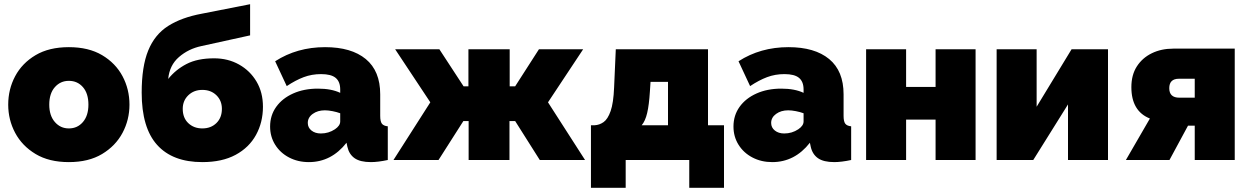

<svg xmlns="http://www.w3.org/2000/svg" viewBox="-20 -760 5935 912"><path d="M307 10Q213 10 149 -28.5Q85 -67 52 -129Q19 -191 19 -263Q19 -336 52 -398Q85 -460 149 -498Q213 -536 307 -536Q401 -536 465 -498Q529 -460 562 -398Q595 -336 595 -263Q595 -191 562 -129Q529 -67 465 -28.5Q401 10 307 10ZM214 -263Q214 -211 240.5 -180.5Q267 -150 307 -150Q348 -150 374 -180.5Q400 -211 400 -263Q400 -316 374 -346Q348 -376 307 -376Q267 -376 240.5 -346Q214 -316 214 -263Z M941 10Q800 10 726.5 -71.5Q653 -153 653 -320Q653 -444 684 -520Q715 -596 778.5 -636.5Q842 -677 939 -695L1168 -740V-592L936 -541Q875 -528 830 -489Q785 -450 779 -385Q814 -429 866 -456Q918 -483 997 -483Q1063 -483 1115.5 -453.5Q1168 -424 1198.5 -372.5Q1229 -321 1229 -253Q1229 -179 1196 -119Q1163 -59 1099 -24.5Q1035 10 941 10ZM941 -150Q982 -150 1008 -175.5Q1034 -201 1034 -243Q1034 -282 1008 -307.5Q982 -333 941 -333Q901 -333 874.5 -307.5Q848 -282 848 -243Q848 -200 874.5 -175Q901 -150 941 -150Z M1263 -159Q1263 -212 1292 -252.5Q1321 -293 1372.5 -316Q1424 -339 1490 -339Q1554 -339 1596 -319V-335Q1596 -372 1574.5 -390Q1553 -408 1505 -408Q1461 -408 1422.5 -393.5Q1384 -379 1342 -351L1287 -469Q1391 -536 1524 -536Q1649 -536 1717.5 -479.5Q1786 -423 1786 -312V-210Q1786 -183 1794 -172.5Q1802 -162 1822 -160V0Q1799 5 1778.5 7.5Q1758 10 1742 10Q1691 10 1664.5 -8.5Q1638 -27 1630 -63L1626 -82Q1554 10 1447 10Q1395 10 1353 -12Q1311 -34 1287 -72.5Q1263 -111 1263 -159ZM1571 -146Q1596 -163 1596 -183V-222Q1580 -228 1559.5 -232Q1539 -236 1523 -236Q1489 -236 1465.5 -219Q1442 -202 1442 -176Q1442 -154 1459.5 -140Q1477 -126 1504 -126Q1541 -126 1571 -146Z M1849 0 2024 -274 1857 -526H2067L2182 -350H2205V-526H2401V-350H2427L2540 -526H2750L2583 -274L2759 0H2544L2427 -185H2400V0H2206V-185H2181L2063 0Z M2787 132V-165H2804Q2827 -166 2847 -180Q2867 -194 2880.5 -232.5Q2894 -271 2897 -345L2905 -526H3343V-165H3419V132H3254V0H2952V132ZM3028 -165H3153V-371H3070L3067 -325Q3063 -261 3054 -223Q3045 -185 3028 -165Z M3464 -159Q3464 -212 3493 -252.5Q3522 -293 3573.5 -316Q3625 -339 3691 -339Q3755 -339 3797 -319V-335Q3797 -372 3775.5 -390Q3754 -408 3706 -408Q3662 -408 3623.5 -393.5Q3585 -379 3543 -351L3488 -469Q3592 -536 3725 -536Q3850 -536 3918.5 -479.5Q3987 -423 3987 -312V-210Q3987 -183 3995 -172.5Q4003 -162 4023 -160V0Q4000 5 3979.5 7.5Q3959 10 3943 10Q3892 10 3865.5 -8.5Q3839 -27 3831 -63L3827 -82Q3755 10 3648 10Q3596 10 3554 -12Q3512 -34 3488 -72.5Q3464 -111 3464 -159ZM3772 -146Q3797 -163 3797 -183V-222Q3781 -228 3760.5 -232Q3740 -236 3724 -236Q3690 -236 3666.5 -219Q3643 -202 3643 -176Q3643 -154 3660.5 -140Q3678 -126 3705 -126Q3742 -126 3772 -146Z M4094 0V-526H4284V-347H4424V-526H4614V0H4424V-192H4284V0Z M4714 0V-526H4904V-253L5070 -526H5243V0H5053V-264L4888 0Z M5328 0 5442 -197Q5354 -232 5354 -346Q5354 -404 5380 -444.5Q5406 -485 5451 -507Q5496 -529 5553 -529H5845V0H5655V-163H5623L5535 0ZM5582 -296H5655V-386H5580Q5534 -386 5534 -341Q5534 -296 5582 -296Z"/></svg>

Font: Raleway Black
Style: Regular
Weight: 900
Designer: Matt McInerney, Pablo Impallari, Rodrigo Fuenzalida
Foundry: Matt McInerney, Pablo Impallari, Rodrigo Fuenzalida
Version: Version 4.026